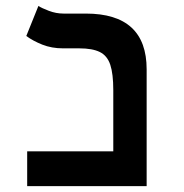

<svg xmlns="http://www.w3.org/2000/svg" viewBox="-20 -632 626 652"><path d="M72.3 0V-118.2H364.7V-325.7Q364.7 -381.3 354.5 -412.1Q344.2 -442.9 319.1 -455.3Q293.9 -467.8 249.5 -467.8H194.3Q155.3 -467.8 123.5 -480.5Q91.8 -493.2 69.3 -509.8L110.4 -611.8Q121.6 -604.5 146 -595.2Q170.4 -585.9 195.8 -585.9H271.5Q478 -585.9 478 -396.5V0Z"/></svg>

Font: CaskaydiaCove NF SemiBold
Style: Regular
Weight: 600
Designer: Aaron Bell
Foundry: Saja Typeworks
Version: Version 2111.001; VTT 6.35;Nerd Fonts 3.2.1